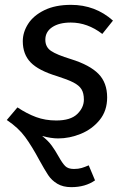

<svg xmlns="http://www.w3.org/2000/svg" viewBox="-20 -559 511 792"><path d="M422 -157Q422 -102 391 -64Q360 -26 313.5 -7Q267 12 220 12Q191 12 154 2Q178 21 192.5 40.5Q207 60 222 87Q237 114 249 126Q261 138 285 138Q303 138 316.5 134Q330 130 346 123L372 185Q332 213 274 213Q240 213 216.5 199Q193 185 178.5 163Q164 141 142 101Q112 45 84 6.5Q56 -32 8 -64L52 -116Q91 -90 129 -76Q167 -62 212 -62Q271 -62 298.5 -88.5Q326 -115 326 -148Q326 -175 316 -191Q306 -207 282.5 -219Q259 -231 215 -245Q139 -268 106.5 -301.5Q74 -335 74 -389Q74 -426 96 -460.5Q118 -495 163 -517Q208 -539 273 -539Q373 -539 446 -474L402 -419Q341 -466 272 -466Q224 -466 195.5 -447Q167 -428 167 -395Q167 -365 190.5 -349Q214 -333 273 -315Q350 -291 386 -254.5Q422 -218 422 -157Z"/></svg>

Font: FiraGO
Style: Italic
Weight: 400
Italic angle: -8°
Designer: bBox Type GmbH
Foundry: bBox Type GmbH
Version: Version 1.001